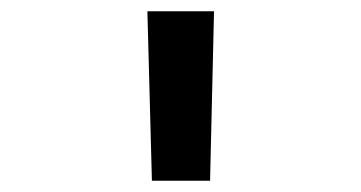

<svg xmlns="http://www.w3.org/2000/svg" viewBox="-20 -750 640 340"><path d="M249 -430 241 -730H359L352 -430Z"/></svg>

Font: Pitagon Sans Mono SemiBold
Style: Regular
Weight: 600
Monospace: yes
Designer: Travis Tran
Foundry: Pitagon
Version: Version 1.001; ttfautohint (v1.8.4.7-5d5b);gftools[0.9.26]